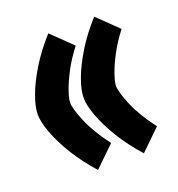

<svg xmlns="http://www.w3.org/2000/svg" viewBox="-106 -614 674 726"><g transform="rotate(-20 231.0 -251.0)"><path d="M209 -251.5Q209 -281.7 225.3 -326.4Q241.7 -371.1 273.4 -423.1Q305.2 -475.1 351.6 -526.4L433.1 -447.3Q401.9 -407.2 381.1 -367.7Q360.4 -328.1 349.9 -297.4Q339.4 -266.6 339.4 -252Q339.4 -227.5 362.3 -172.9Q385.3 -118.2 433.1 -55.7L351.6 23.4Q305.7 -27.8 273.9 -79.8Q242.2 -131.8 225.6 -176.8Q209 -221.7 209 -251.5ZM24.4 -251.5Q24.4 -281.7 40.8 -326.4Q57.1 -371.1 88.9 -423.1Q120.6 -475.1 167 -526.4L248.5 -447.3Q217.3 -407.2 196.5 -367.7Q175.8 -328.1 165.3 -297.4Q154.8 -266.6 154.8 -252Q154.8 -227.5 177.7 -172.9Q200.7 -118.2 248.5 -55.7L167 23.4Q121.1 -27.8 89.4 -79.8Q57.6 -131.8 41 -176.8Q24.4 -221.7 24.4 -251.5Z"/></g></svg>

Font: Vazir Black WOL
Style: Black-WOL
Weight: 900
Designer: Saber Rastikerdar
Foundry: Saber Rastikerdar
Version: Version 30.0.0